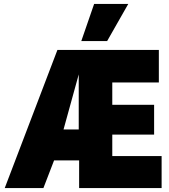

<svg xmlns="http://www.w3.org/2000/svg" viewBox="-20 -953 857 973"><path d="M4 0 271 -700H785V-535H549V-422H761V-271H549V-162H799V0H381V-140H254L200 0ZM302 -297H379V-576ZM392 -745 457 -933H630L523 -745Z"/></svg>

Font: Georama SemiCondensed ExtraBold
Style: Regular
Weight: 800
Width: 4
Designer: Jean-Baptiste Levee
Foundry: Production Type
Version: Version 1.000